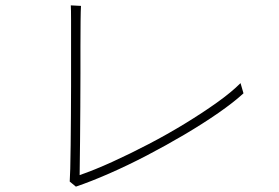

<svg xmlns="http://www.w3.org/2000/svg" viewBox="-20 -735 1040 716"><path d="M888 -387Q851 -353 794 -313.5Q737 -274 668.5 -233.5Q600 -193 528 -155.5Q456 -118 387.5 -88Q319 -58 263 -39L240 -58Q241 -69 242 -106Q243 -143 243.5 -194.5Q244 -246 244.5 -303.5Q245 -361 245 -413.5Q245 -466 245 -505.5Q245 -545 245 -560Q245 -616 245 -658.5Q245 -701 244 -715L282 -713Q281 -698 280.5 -656.5Q280 -615 280 -560Q280 -518 280 -460.5Q280 -403 279.5 -337.5Q279 -272 278.5 -206.5Q278 -141 277 -82Q332 -101 398 -131Q464 -161 534 -197.5Q604 -234 669.5 -274Q735 -314 789 -352.5Q843 -391 877 -425Z"/></svg>

Font: Zen Kaku Gothic Antique Light
Style: Regular
Weight: 300
Designer: Yoshimichi Ohira
Foundry: Positype
Version: Version 1.001